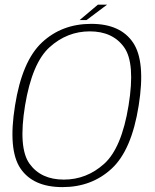

<svg xmlns="http://www.w3.org/2000/svg" viewBox="-20 -780 650 805"><path d="M242 4.5Q364.5 4.5 448.2 -73Q532 -150.5 561.5 -337.5Q591 -522.5 538 -601.2Q485 -680 362.5 -680Q239.5 -680 156 -602Q72.5 -524 43 -337.5Q13 -151.5 66 -73.5Q119 4.5 242 4.5ZM247.5 -27Q152 -27 104 -93.2Q56 -159.5 85 -337.5Q114.5 -516 188 -582.2Q261.5 -648.5 356.5 -648.5Q452.5 -648.5 500.2 -582Q548 -515.5 519 -337.5Q490 -159 416.5 -93Q343 -27 247.5 -27ZM314 -696H343L429 -760.5H390.5Z"/></svg>

Font: Anybody UltraCondensed Thin ExtraLight
Style: Italic
Weight: 250
Italic angle: -10°
Version: Version 1.111